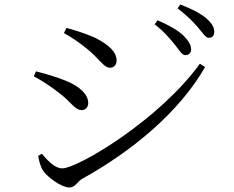

<svg xmlns="http://www.w3.org/2000/svg" viewBox="-20 -819 1040 853"><path d="M758 -619C778 -594 788 -574 804 -574C818 -574 829 -583 829 -600C829 -619 819 -636 795 -661C771 -684 731 -707 680 -729L667 -711C709 -679 736 -646 758 -619ZM859 -698C881 -673 892 -651 908 -651C923 -651 932 -661 932 -677C932 -698 921 -716 896 -738C871 -759 832 -780 781 -799L769 -782C813 -748 837 -723 859 -698ZM264 -672C292 -657 335 -629 369 -600C422 -557 441 -518 469 -518C487 -518 498 -532 498 -550C498 -585 469 -618 401 -652C358 -671 312 -685 275 -695ZM868 -536C688 -286 325 -71 257 -71C224 -71 193 -104 166 -136L150 -127C151 -112 160 -76 172 -60C194 -28 256 14 288 14C314 14 324 -12 344 -24C565 -146 777 -321 891 -521ZM130 -480C171 -458 206 -435 244 -405C296 -366 312 -330 343 -330C362 -330 372 -345 372 -361C372 -399 335 -435 273 -460C228 -478 190 -489 140 -502Z"/></svg>

Font: Noto Serif CJK TC
Style: Regular
Weight: 400
Designer: Ryoko NISHIZUKA 西塚涼子 (kana & ideographs); Frank Grießhammer (Latin, Greek & Cyrillic); Wenlong ZHANG 张文龙 (bopomofo); San
Foundry: Adobe
Version: Version 2.001;hotconv 1.1.0;makeotfexe 2.6.0